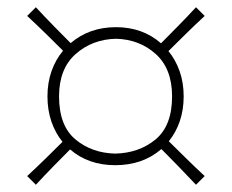

<svg xmlns="http://www.w3.org/2000/svg" viewBox="-20 -586 640 530"><path d="M79 -76 55 -100Q81.5 -124.5 106 -148.5Q130.5 -172.5 152.5 -194.5Q133 -218.5 122 -250.2Q111 -282 111 -320Q111 -357.5 122.2 -389.5Q133.5 -421.5 154 -446Q132 -468 107 -492.5Q82 -517 55 -542L79 -566Q104 -539 128.5 -514Q153 -489 175 -467Q226.5 -511 300 -511Q373.5 -511 424.5 -466.5Q446.5 -488.5 471.2 -513.8Q496 -539 521 -566L545 -542Q518 -517 492.8 -492.2Q467.5 -467.5 445 -445Q465 -420.5 476 -389Q487 -357.5 487 -320Q487 -282.5 476.2 -251.2Q465.5 -220 446 -196Q468.5 -174 493.2 -149.5Q518 -125 545 -100L521 -76Q496 -102.5 471.8 -127.5Q447.5 -152.5 425.5 -174.5Q374 -130 298 -130Q224 -130 173.5 -173.5Q151.5 -151.5 127.5 -127Q103.5 -102.5 79 -76ZM298 -162Q364 -163.5 409.5 -201.2Q455 -239 455 -320Q455 -396.5 409.8 -437Q364.5 -477.5 300 -479Q235 -477.5 189 -437Q143 -396.5 143 -320Q143 -239 188.2 -201.2Q233.5 -163.5 298 -162Z"/></svg>

Font: Commissioner Flair Thin
Style: Regular
Weight: 100
Designer: Kostas Bartsokas
Foundry: Kostas Bartsokas
Version: Version 1.000; ttfautohint (v1.8.3)